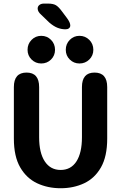

<svg xmlns="http://www.w3.org/2000/svg" viewBox="-20 -1014 659 1045"><path d="M310 10.5Q240 10.5 182.2 -16.5Q124.5 -43.5 90 -103Q55.5 -162.5 55.5 -259.5V-540Q55.5 -619 124.5 -619Q193 -619 193 -540V-267Q193 -182 223.8 -135.5Q254.5 -89 310 -89Q366 -89 396 -135.5Q426 -182 426 -267V-540Q426 -619 494.5 -619Q563.5 -619 563.5 -540V-259.5Q563.5 -162.5 529.5 -103Q495.5 -43.5 438 -16.5Q380.5 10.5 310 10.5ZM204.5 -668.5Q173.5 -668.5 151.8 -690Q130 -711.5 130 -743Q130 -775 151.8 -797Q173.5 -819 204.5 -819Q236 -819 257.8 -797Q279.5 -775 279.5 -743Q279.5 -711.5 257.8 -690Q236 -668.5 204.5 -668.5ZM412.5 -668.5Q381.5 -668.5 359.8 -690Q338 -711.5 338 -743Q338 -775 359.8 -797Q381.5 -819 412.5 -819Q444 -819 466 -797Q488 -775 488 -743Q488 -711.5 466 -690Q444 -668.5 412.5 -668.5ZM337 -854.5Q313.5 -854.5 292 -863.2Q270.5 -872 247.5 -892L204 -934Q185 -950.5 185 -967.5Q185 -979.5 194.5 -987Q204 -994.5 219.5 -994.5H240.5Q269.5 -994.5 284.5 -985.5Q299.5 -976.5 318 -951L345 -915Q362.5 -891 362.5 -875.5Q362.5 -866 355.5 -860.2Q348.5 -854.5 337 -854.5Z"/></svg>

Font: Sono ExtraLight Monospace SemiBold
Style: Regular
Weight: 600
Version: Version 2.112